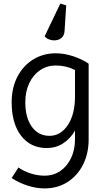

<svg xmlns="http://www.w3.org/2000/svg" viewBox="-20 -811 599 1070"><path d="M228 239Q182 239 132.5 223Q83 207 45 181L83 122Q109 142 149 155Q189 168 228 168Q278 168 316 142Q354 116 376 70Q398 24 398 -35V-83Q371 -37 331 -11.5Q291 14 241 14Q150 14 97.5 -54.5Q45 -123 45 -241Q45 -321 76.5 -382.5Q108 -444 164 -479Q220 -514 291 -514Q337 -514 386.5 -498Q436 -482 474 -456V-34Q474 45 442.5 107Q411 169 355.5 204Q300 239 228 239ZM256 -54Q318 -54 358 -114Q398 -174 398 -274V-421Q348 -446 291 -446Q242 -446 203.5 -420Q165 -394 143 -347.5Q121 -301 121 -241Q121 -155 157.5 -104.5Q194 -54 256 -54ZM349 -781 340 -641Q339 -614 323 -600Q307 -586 281 -586Q265 -586 250.5 -592.5Q236 -599 229 -609L316 -791Z"/></svg>

Font: Imprima
Style: Regular
Weight: 400
Designer: Eduardo Tunni
Foundry: Eduardo Tunni
Version: Version 1.002; ttfautohint (v1.8.4.7-5d5b);gftools[0.9.23]